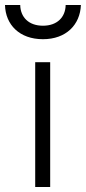

<svg xmlns="http://www.w3.org/2000/svg" viewBox="-40 -749 344 769"><path d="M101 0H161V-500H101ZM-20 -729C-18 -650 38 -592 132 -592C225 -592 281 -650 284 -729H223C222 -680 189 -646 132 -646C75 -646 42 -680 41 -729Z"/></svg>

Font: TitilliumText22L
Style: 250 wt
Weight: 300
Designer: Campivisivi
Foundry: Campivisivi
Version: 1.000